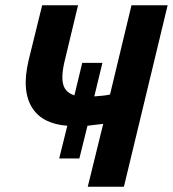

<svg xmlns="http://www.w3.org/2000/svg" viewBox="-20 -713 660 733"><path d="M315 0 374 -240Q358 -238 343.5 -236.5Q329 -235 314 -233L283 -108H206L237 -233Q192 -236 158 -252.5Q124 -269 103.5 -300.5Q83 -332 79 -377Q75 -422 89 -482L141 -693H278L228 -485Q220 -453 218.5 -429.5Q217 -406 221.5 -390Q226 -374 237 -364Q248 -354 264 -349L294 -473H371L340 -345Q354 -346 370 -347.5Q386 -349 400 -352L482 -693H620L453 0Z"/></svg>

Font: Ubuntu Sans Mono
Style: Italic
Weight: 400
Italic angle: -13.5°
Monospace: yes
Designer: Dalton Maag Ltd
Foundry: Dalton Maag Ltd
Version: Version 1.006